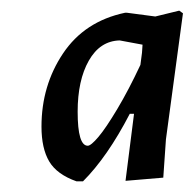

<svg xmlns="http://www.w3.org/2000/svg" viewBox="-20 -669 364 361"><path d="M224 -455Q182 -374 136 -328H124Q87 -341 72.5 -365.5Q58 -390 58 -431Q58 -508 98.5 -568.5Q139 -629 215 -645H219L272 -638L317 -649L324 -644L292 -407L287 -335L216 -329L232 -455ZM126 -459Q126 -395 145 -395Q151 -395 165 -411.5Q179 -428 200.5 -464Q222 -500 244 -547L247 -570L248 -585L205 -593Q168 -592 147 -555Q126 -518 126 -459Z"/></svg>

Font: Alegreya Sans SC Medium
Style: Italic
Weight: 500
Italic angle: -7°
Designer: Juan Pablo del Peral
Foundry: Huerta Tipografica
Version: Version 2.007